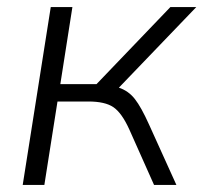

<svg xmlns="http://www.w3.org/2000/svg" viewBox="-20 -521 573 541"><path d="M44 0 123 -501H184L150 -284H252L460 -501H533L315 -274Q342 -265 360 -242Q378 -219 400 -170L477 0H414L344 -157Q323 -203 299.5 -219Q276 -235 229 -235H142L105 0Z"/></svg>

Font: Mulish Light
Style: Italic
Weight: 300
Italic angle: -9°
Designer: Vernon Adams
Foundry: Vernon Adams
Version: Version 3.603; ttfautohint (v1.8.3)